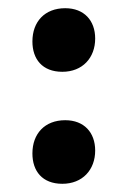

<svg xmlns="http://www.w3.org/2000/svg" viewBox="-20 -437 278 468"><path d="M132 -262C181 -262 212 -296 212 -343C212 -387 185 -417 139 -417C89 -417 59 -384 59 -336C59 -293 83 -262 132 -262ZM132 11C181 11 212 -23 212 -70C212 -114 185 -144 139 -144C89 -144 59 -111 59 -63C59 -20 83 11 132 11Z"/></svg>

Font: Alegreya SC
Style: Bold
Weight: 700
Designer: Juan Pablo del Peral
Foundry: Huerta Tipografica
Version: Version 2.007;PS 002.007;hotconv 1.0.88;makeotf.lib2.5.64775